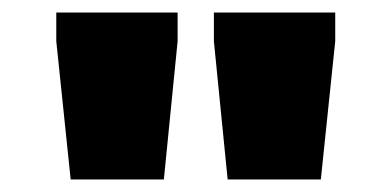

<svg xmlns="http://www.w3.org/2000/svg" viewBox="-20 -708 627 307"><path d="M344 -421 322 -642V-688H516V-642L493 -421ZM93 -421 70 -642V-688H264V-642L242 -421Z"/></svg>

Font: Saira SemiExpanded Black
Style: Regular
Weight: 900
Width: 6
Designer: Hector Gatti with collaboration of the Omnibus-Type team
Foundry: Omnibus-Type
Version: Version 1.101